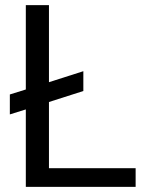

<svg xmlns="http://www.w3.org/2000/svg" viewBox="-20 -731 564 751"><path d="M510.5 0H81V-303L18.5 -283.5V-361.5L81 -381V-711H171.5V-409.5L306 -452.5V-375L171.5 -332V-73H510.5Z"/></svg>

Font: Roberto Sans
Style: Regular
Weight: 400
Designer: Google (font) & Cristiano Sobral (main changes)
Version: Version 1.500; ttfautohint (v1.8.4.7-5d5b-dirty)